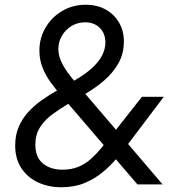

<svg xmlns="http://www.w3.org/2000/svg" viewBox="-20 -777 782 809"><path d="M44 -164Q44 -209 59.5 -244Q75 -279 100 -306Q125 -333 155.5 -354.5Q186 -376 216 -393L294 -438Q339 -464 368 -490.5Q397 -517 410.5 -544Q424 -571 424 -598Q424 -636 400.5 -659.5Q377 -683 339 -683Q307 -683 281.5 -667.5Q256 -652 241 -626.5Q226 -601 226 -571Q226 -545 237 -520Q248 -495 264.5 -472.5Q281 -450 299 -429L665 0H559L234 -379Q214 -402 193.5 -430Q173 -458 159.5 -491.5Q146 -525 146 -564Q146 -616 171.5 -660Q197 -704 241.5 -730.5Q286 -757 341 -757Q389 -757 425 -737Q461 -717 481.5 -682Q502 -647 502 -602Q502 -551 479 -510.5Q456 -470 419.5 -438.5Q383 -407 342 -383L262 -336Q230 -317 199 -294Q168 -271 148.5 -240.5Q129 -210 129 -167Q129 -114 161 -88Q193 -62 243 -62Q281 -62 310 -74Q339 -86 362 -106.5Q385 -127 405 -151Q425 -175 444 -199L578 -369H670L515 -164Q496 -139 470.5 -108.5Q445 -78 411.5 -50.5Q378 -23 335.5 -5.5Q293 12 239 12Q184 12 140 -8.5Q96 -29 70 -68.5Q44 -108 44 -164Z"/></svg>

Font: Kosmopol Plus Jakarta Sans Italic It
Style: Regular
Weight: 400
Italic angle: -8.04999°
Designer: Gumpita Rahayu
Foundry: Tokotype
Version: Version 2.006